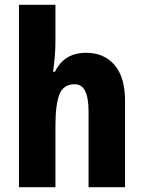

<svg xmlns="http://www.w3.org/2000/svg" viewBox="-20 -780 599 800"><path d="M211 -611Q211 -574 208 -540.5Q205 -507 201 -481H209Q247 -560 339 -560Q414 -560 457.5 -509Q501 -458 501 -360V0H349V-315Q349 -429 292 -429Q244 -429 227.5 -386.5Q211 -344 211 -256V0H59V-760H211Z"/></svg>

Font: Noto Sans Armenian Condensed ExtraBold
Style: Regular
Weight: 800
Width: 3
Designer: Monotype Design Team
Foundry: Monotype Imaging Inc.
Version: Version 2.008; ttfautohint (v1.8.4.7-5d5b)